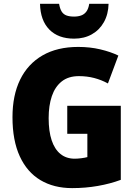

<svg xmlns="http://www.w3.org/2000/svg" viewBox="-20 -968 707 998"><path d="M329.6 -418H607.9V-33.2Q552.7 -12.7 488.5 -1.5Q424.3 9.8 355 9.8Q259.8 9.8 190.2 -31.7Q120.6 -73.2 82.8 -155.5Q44.9 -237.8 44.9 -358.9Q44.9 -472.7 84.7 -554.2Q124.5 -635.7 200.9 -679.9Q277.3 -724.1 386.7 -724.1Q447.8 -724.1 501.5 -711.4Q555.2 -698.7 595.2 -679.2L541 -534.2Q507.3 -552.7 469.7 -562.5Q432.1 -572.3 390.1 -572.3Q335.4 -572.3 300.8 -544.7Q266.1 -517.1 249.5 -468.3Q232.9 -419.4 232.9 -354Q232.9 -285.6 248.5 -238.8Q264.2 -191.9 294.4 -167.5Q324.7 -143.1 368.2 -143.1Q383.3 -143.1 402.3 -145.5Q421.4 -147.9 434.1 -151.4V-272.5H329.6ZM544.4 -948.2Q543 -893.6 520 -852.8Q497.1 -812 457.3 -789.6Q417.5 -767.1 365.2 -767.1Q282.7 -767.1 236.3 -814.5Q189.9 -861.8 188 -948.2H287.1Q291.5 -922.4 300.5 -908Q309.6 -893.6 325.4 -887.7Q341.3 -881.8 365.2 -881.8Q385.7 -881.8 402.1 -887.7Q418.5 -893.6 429.2 -908.2Q439.9 -922.9 443.8 -948.2Z"/></svg>

Font: Open Sans SemiCondensed ExtraBold
Style: Regular
Weight: 800
Width: 4
Designer: Monotype Design Team
Foundry: Monotype Imaging Inc.
Version: Version 3.000